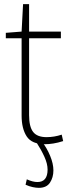

<svg xmlns="http://www.w3.org/2000/svg" viewBox="-20 -684 326 924"><path d="M197 10Q133 10 108.5 -27.5Q84 -65 84 -128V-500H8V-526L84 -532L91 -664H120V-532H273V-500H120V-130Q120 -74 139.5 -49Q159 -24 204 -24Q241 -24 277 -36L284 -5Q259 3 237 6.5Q215 10 197 10ZM109 179Q138 192 160 192Q209 192 209 132Q209 104 193.5 70Q178 36 154 -1H183Q206 29 221.5 66.5Q237 104 237 136Q237 170 220.5 195Q204 220 167 220Q154 220 137.5 216.5Q121 213 103 205Z"/></svg>

Font: Georama SemiCondensed ExtraLight
Style: Regular
Weight: 200
Width: 4
Designer: Jean-Baptiste Levee
Foundry: Production Type
Version: Version 1.000